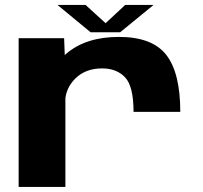

<svg xmlns="http://www.w3.org/2000/svg" viewBox="-20 -742 807 762"><path d="M510 -298Q510 -399.5 476.5 -435Q443 -470.5 385.5 -470.5Q319 -470.5 278.5 -430Q244.5 -395.5 239.5 -351.5V0H54V-590.5H234.5L237 -523.5Q240.5 -527 245 -530.5Q322.5 -595.5 452 -595.5Q584 -595.5 639.8 -524.2Q695.5 -453 695.5 -298ZM339.5 -614 208 -722.5H319.5L399 -650L477 -722.5H589.5L457 -614Z"/></svg>

Font: Anybody ExtraExpanded Regular
Style: Bold
Weight: 700
Width: 8
Designer: Tyler Finck
Foundry: Etcetera Type Company
Version: Version 1.010; ttfautohint (v1.8.3) -l 8 -r 50 -G 200 -x 14 